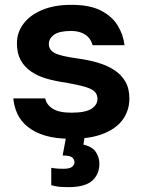

<svg xmlns="http://www.w3.org/2000/svg" viewBox="-20 -562 589 794"><path d="M275 12Q210 12 166 -1.5Q122 -15 93.5 -38.5Q65 -62 51.5 -92Q38 -122 35 -155H167Q172 -129 198 -112.5Q224 -96 275 -96Q333 -96 358 -112Q383 -128 383 -153Q383 -171 372 -182.5Q361 -194 333 -202.5Q305 -211 254 -220Q210 -226 173.5 -236.5Q137 -247 109 -266Q81 -285 65.5 -313.5Q50 -342 50 -383Q50 -427 76.5 -463Q103 -499 153.5 -520.5Q204 -542 275 -542Q352 -542 398 -518Q444 -494 467 -456Q490 -418 495 -375H363Q355 -404 332 -419Q309 -434 275 -434Q225 -434 203.5 -418.5Q182 -403 182 -380Q182 -356 205.5 -343Q229 -330 302 -320Q347 -314 385.5 -302.5Q424 -291 453 -272Q482 -253 498.5 -224.5Q515 -196 515 -155Q515 -106 488.5 -68.5Q462 -31 408.5 -9.5Q355 12 275 12ZM262 212Q245 212 232 211Q219 210 210 208Q205 207 200.5 206Q196 205 192 204V132L206 134Q213 135 222 135.5Q231 136 242 136Q269 136 278.5 127.5Q288 119 288 110Q288 98 279 89.5Q270 81 239 81L256 -10H332L325 36Q363 45 377 67.5Q391 90 391 115Q391 159 361 185.5Q331 212 262 212Z"/></svg>

Font: Golos Text SemiBold
Style: Regular
Weight: 600
Designer: A.Korolkova, Vitaly Kuzmin
Foundry: ParaType Ltd
Version: Version 2.004